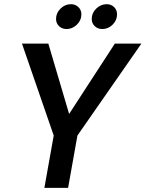

<svg xmlns="http://www.w3.org/2000/svg" viewBox="-20 -905 701 925"><path d="M238.8 -252 85.9 -694.8H212.9L313 -356L533.2 -694.8H661.1L353 -252L308.1 0H193.8ZM300.8 -765.1Q278.8 -765.1 264.4 -779.1Q250 -793 250 -814Q250 -842.3 271.5 -863.5Q293 -884.8 321.8 -884.8Q343.3 -884.8 357.7 -870.8Q372.1 -856.9 372.1 -835.9Q372.1 -807.1 350.3 -786.1Q328.6 -765.1 300.8 -765.1ZM473.1 -765.1Q450.7 -765.1 436.3 -779.1Q421.9 -793 421.9 -814Q421.9 -842.3 443.6 -863.5Q465.3 -884.8 494.1 -884.8Q515.6 -884.8 529.8 -870.8Q543.9 -856.9 543.9 -835.9Q543.9 -807.1 522.5 -786.1Q501 -765.1 473.1 -765.1Z"/></svg>

Font: Poppins Medium
Style: Italic
Weight: 500
Italic angle: -10°
Designer: Ninad Kale (Devanagari), Jonny Pinhorn (Latin)
Foundry: Indian Type Foundry
Version: Version 3.200;PS 1.000;hotconv 16.6.54;makeotf.lib2.5.65590